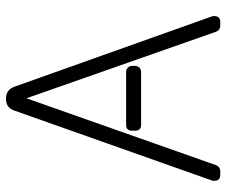

<svg xmlns="http://www.w3.org/2000/svg" viewBox="-76 -664 741 628"><g transform="rotate(-90 294.0 -350.5)"><path d="M246 -674Q255 -701 284.5 -701Q314 -701 324 -673L554 -27Q555 -24 555 -20Q555 0 535 0H523Q510 0 504 -13L286 -634L67 -13Q61 0 48 0H36Q16 0 16 -20Q16 -24 17 -27ZM199 -308H372Q380 -308 386 -302.5Q392 -297 392 -288V-279Q392 -270 386 -264.5Q380 -259 372 -259H199Q180 -259 180 -279V-288Q180 -308 199 -308Z"/></g></svg>

Font: Text Me One
Style: Regular
Weight: 400
Designer: Julia Petretta
Foundry: Julia Petretta
Version: Version 1.003